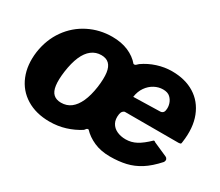

<svg xmlns="http://www.w3.org/2000/svg" viewBox="-101 -768 1153 1006"><g transform="rotate(30 475.5 -265.0)"><path d="M267 10Q185 10 126.5 -26Q68 -62 42 -126Q16 -190 27 -272Q39 -353 82 -413.5Q125 -474 190.5 -507Q256 -540 332 -540Q387 -540 429 -522Q471 -504 498 -472Q506 -470 511.5 -474.5Q517 -479 524 -486Q561 -512 605 -526Q649 -540 693 -540Q773 -540 829.5 -505Q886 -470 912 -404Q938 -338 925 -247Q924 -238 922.5 -235.5Q921 -233 909 -232H586Q579 -232 572.5 -225Q566 -218 564 -206Q559 -174 570.5 -152.5Q582 -131 605.5 -120Q629 -109 659 -109Q693 -109 723 -125Q753 -141 790 -177Q795 -179 798 -176Q801 -173 809 -170L886 -136Q893 -133 896 -125.5Q899 -118 893 -107Q851 -60 811.5 -35Q772 -10 729 0Q686 10 633 10Q578 10 536 -8.5Q494 -27 466 -57Q459 -58 454.5 -53.5Q450 -49 446 -43Q407 -18 362 -4Q317 10 267 10ZM270 -106Q304 -106 329 -125Q354 -144 371 -181.5Q388 -219 396 -275Q403 -328 398.5 -361.5Q394 -395 377 -411.5Q360 -428 330 -428Q297 -428 271.5 -408.5Q246 -389 229.5 -351Q213 -313 205 -256Q198 -204 202.5 -170.5Q207 -137 224 -121.5Q241 -106 270 -106ZM700 -434Q673 -434 648 -420.5Q623 -407 605.5 -382Q588 -357 583 -322L743 -326Q753 -326 759.5 -332Q766 -338 767 -350Q770 -367 764 -386.5Q758 -406 743 -420Q728 -434 700 -434Z"/></g></svg>

Font: Libre Franklin ExtraBold
Style: Italic
Weight: 800
Italic angle: -8°
Designer: Pablo Impallari, Rodrigo Fuenzalida, Nhung Nguyen
Foundry: Impallari Type
Version: Version 3.000